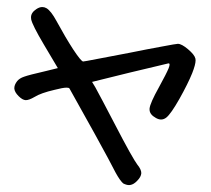

<svg xmlns="http://www.w3.org/2000/svg" viewBox="-20 -538 612 556"><path d="M336.9 -6.8Q333.5 -9.3 326.7 -18.6Q320.3 -27.8 314.5 -38.6Q310.1 -47.9 293 -79.6Q293 -79.6 254.9 -149.4Q229.5 -195.3 206.5 -236.3Q184.1 -276.9 181.2 -281.7Q179.7 -284.2 172.9 -284.2Q162.1 -284.2 137.7 -277.8Q98.1 -268.6 80.1 -257.3Q63.5 -247.6 54.2 -248Q44.9 -248.5 33.7 -259.8Q22.5 -271 21.5 -281.2Q21.5 -282.2 21.5 -283.2Q21.5 -292.5 29.8 -303.2Q36.6 -311.5 49.8 -315.9Q63 -320.8 113.8 -332.5Q125 -335.4 147.5 -340.8Q133.8 -363.3 106.9 -409.2Q73.7 -465.3 70.3 -481.9Q69.8 -484.9 69.8 -487.8Q69.8 -501.5 85.4 -511.7Q94.2 -517.6 102.5 -517.6Q108.9 -517.6 114.7 -514.2Q127.9 -506.3 143.6 -477.1Q169.4 -429.7 191.9 -395Q214.8 -360.4 220.7 -359.9Q223.6 -359.9 263.7 -367.7Q303.2 -375 356 -385.3Q408.7 -396 449.2 -403.3Q490.2 -411.1 495.1 -411.1Q505.9 -411.1 524.4 -395.5Q543.5 -379.4 545.9 -368.2Q546.4 -366.2 546.4 -363.3Q546.4 -351.1 536.6 -326.2Q524.4 -295.9 499.5 -251.5Q475.1 -208.5 461.9 -197.8Q454.6 -191.9 446.3 -191.9Q439.5 -191.9 431.6 -196.3Q413.1 -206.5 413.1 -220.7Q413.1 -222.2 413.1 -223.6Q414.6 -239.3 440.4 -285.6Q462.4 -325.7 468.3 -340.3Q474.1 -355 467.8 -354.5Q466.3 -354.5 433.1 -346.2Q399.9 -338.4 355 -327.6Q318.8 -318.4 246.6 -300.8Q250 -295.4 256.3 -284.7Q260.3 -277.8 277.8 -244.6Q295.4 -211.4 315.9 -171.9Q336.4 -132.3 354.5 -99.6Q373 -66.9 377.9 -61Q389.2 -47.4 389.2 -36.6Q388.7 -25.9 377 -14.2Q367.2 -3.9 357.4 -2.4Q356 -2 354 -2Q346.2 -2 336.9 -6.8Z"/></svg>

Font: Casuwalt
Style: Regular
Weight: 400
Designer: Walter E Stewart
Version: 0.1